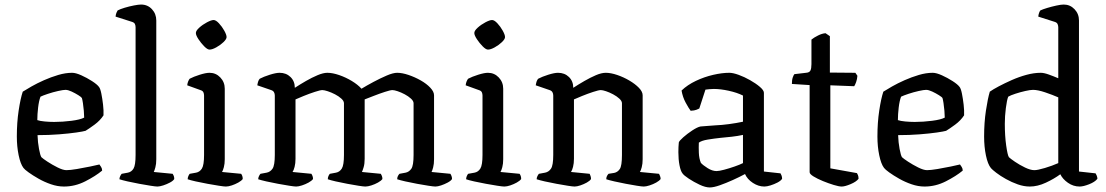

<svg xmlns="http://www.w3.org/2000/svg" viewBox="-20 -820 4862 844"><path d="M261 0Q233 0 204 -10Q175 -20 149.5 -34.5Q124 -49 106 -62Q88 -75 83 -82Q70 -99 62 -137.5Q54 -176 54 -220Q54 -281 62 -334Q70 -387 80 -417Q94 -426 118.5 -440Q143 -454 173.5 -467.5Q204 -481 236 -490.5Q268 -500 297 -500Q313 -500 337.5 -489Q362 -478 384.5 -463.5Q407 -449 415 -438Q421 -431 425.5 -408.5Q430 -386 433 -360Q436 -334 435 -313Q420 -290 395.5 -272Q371 -254 356 -245Q346 -242 315 -237.5Q284 -233 239.5 -229.5Q195 -226 145 -226Q146 -194 151.5 -165Q157 -136 162 -129Q168 -123 188.5 -109.5Q209 -96 233 -84Q257 -72 272 -72Q288 -72 318 -77Q348 -82 376.5 -88Q405 -94 417 -97Q420 -93 424.5 -86Q429 -79 429 -70Q400 -46 355 -23Q310 0 261 0ZM218 -284Q255 -284 294 -289Q333 -294 350 -303Q350 -315 348.5 -333Q347 -351 344.5 -367Q342 -383 340 -389Q338 -393 324.5 -401.5Q311 -410 295 -417.5Q279 -425 268 -425Q258 -425 235.5 -420Q213 -415 190.5 -407.5Q168 -400 158 -395Q151 -377 147.5 -347Q144 -317 144 -292Q155 -288 176.5 -286Q198 -284 218 -284Z M672 0Q664 0 642 -3.5Q620 -7 592.5 -12Q565 -17 541 -22.5Q517 -28 505 -32Q505 -39 508.5 -46Q512 -53 515 -56L542 -61Q558 -64 567 -79Q576 -94 576 -139V-700Q576 -708 573 -714.5Q570 -721 560 -724L488 -747Q489 -757 492 -764Q495 -771 497 -774Q508 -780 528 -786Q548 -792 568.5 -796Q589 -800 600 -800Q629 -800 648 -779.5Q667 -759 667 -730V-120Q667 -99 663 -84.5Q659 -70 656 -64L739 -56Q741 -53 743.5 -47.5Q746 -42 746 -33Q741 -25 727 -17.5Q713 -10 697.5 -5Q682 0 672 0Z M973 0Q965 0 942.5 -3.5Q920 -7 892.5 -12Q865 -17 840.5 -22.5Q816 -28 805 -32Q805 -39 808 -46Q811 -53 814 -56L842 -61Q858 -64 867.5 -79Q877 -94 877 -139V-400Q877 -408 874 -414.5Q871 -421 861 -424L803 -445Q804 -455 807.5 -463Q811 -471 814 -474Q831 -483 858 -491.5Q885 -500 901 -500Q929 -500 948.5 -479.5Q968 -459 968 -430V-120Q968 -100 964 -85Q960 -70 956 -64L1040 -56Q1043 -52 1045 -46.5Q1047 -41 1047 -33Q1041 -25 1027.5 -17.5Q1014 -10 999 -5Q984 0 973 0ZM901 -602Q892 -602 878 -616Q864 -630 852.5 -647.5Q841 -665 841 -675Q841 -685 856 -698.5Q871 -712 890 -722Q909 -732 919 -732Q929 -732 942.5 -717.5Q956 -703 966 -685Q976 -667 976 -657Q976 -648 962.5 -635Q949 -622 931 -612Q913 -602 901 -602Z M1282 0Q1274 0 1252 -3.5Q1230 -7 1202.5 -12Q1175 -17 1151 -22.5Q1127 -28 1115 -32Q1115 -39 1118.5 -46Q1122 -53 1125 -56L1152 -61Q1168 -64 1178 -78.5Q1188 -93 1188 -139V-400Q1188 -408 1184.5 -414.5Q1181 -421 1172 -424L1111 -445Q1113 -457 1115.5 -463.5Q1118 -470 1122 -474Q1139 -483 1166 -491.5Q1193 -500 1209 -500Q1238 -500 1257 -481.5Q1276 -463 1276 -434Q1299 -449 1325 -464Q1351 -479 1376 -489.5Q1401 -500 1419 -500Q1442 -500 1471 -490Q1500 -480 1526.5 -464Q1553 -448 1569 -430Q1592 -444 1622 -460Q1652 -476 1680 -488Q1708 -500 1726 -500Q1748 -500 1776 -490.5Q1804 -481 1829.5 -466.5Q1855 -452 1871.5 -434.5Q1888 -417 1888 -401V-120Q1888 -99 1884 -84Q1880 -69 1877 -64L1960 -56Q1962 -53 1964.5 -47Q1967 -41 1967 -33Q1962 -25 1948 -17.5Q1934 -10 1919 -5Q1904 0 1894 0Q1886 0 1863.5 -3.5Q1841 -7 1813.5 -12Q1786 -17 1762 -22.5Q1738 -28 1726 -32Q1726 -41 1729.5 -47Q1733 -53 1736 -56L1763 -61Q1778 -64 1788 -78Q1798 -92 1798 -139V-366Q1798 -376 1786.5 -386.5Q1775 -397 1759 -405.5Q1743 -414 1728 -419Q1713 -424 1705 -424Q1696 -424 1671.5 -416Q1647 -408 1621.5 -398Q1596 -388 1583 -383V-122Q1583 -100 1578.5 -85Q1574 -70 1571 -64L1654 -56Q1656 -53 1658.5 -47Q1661 -41 1661 -33Q1655 -25 1641.5 -17.5Q1628 -10 1612.5 -5Q1597 0 1586 0Q1578 0 1556 -3.5Q1534 -7 1507 -12Q1480 -17 1456 -22.5Q1432 -28 1421 -32Q1421 -40 1424 -46.5Q1427 -53 1430 -56L1457 -61Q1473 -64 1482.5 -79Q1492 -94 1492 -139V-366Q1492 -376 1480.5 -386.5Q1469 -397 1452.5 -405.5Q1436 -414 1420.5 -419Q1405 -424 1397 -424Q1388 -424 1363.5 -416Q1339 -408 1314.5 -398Q1290 -388 1279 -383V-122Q1279 -102 1275 -86.5Q1271 -71 1266 -64L1349 -56Q1351 -53 1353.5 -47Q1356 -41 1356 -33Q1350 -25 1336.5 -17.5Q1323 -10 1307.5 -5Q1292 0 1282 0Z M2197 0Q2189 0 2166.5 -3.5Q2144 -7 2116.5 -12Q2089 -17 2064.5 -22.5Q2040 -28 2029 -32Q2029 -39 2032 -46Q2035 -53 2038 -56L2066 -61Q2082 -64 2091.5 -79Q2101 -94 2101 -139V-400Q2101 -408 2098 -414.5Q2095 -421 2085 -424L2027 -445Q2028 -455 2031.5 -463Q2035 -471 2038 -474Q2055 -483 2082 -491.5Q2109 -500 2125 -500Q2153 -500 2172.5 -479.5Q2192 -459 2192 -430V-120Q2192 -100 2188 -85Q2184 -70 2180 -64L2264 -56Q2267 -52 2269 -46.5Q2271 -41 2271 -33Q2265 -25 2251.5 -17.5Q2238 -10 2223 -5Q2208 0 2197 0ZM2125 -602Q2116 -602 2102 -616Q2088 -630 2076.5 -647.5Q2065 -665 2065 -675Q2065 -685 2080 -698.5Q2095 -712 2114 -722Q2133 -732 2143 -732Q2153 -732 2166.5 -717.5Q2180 -703 2190 -685Q2200 -667 2200 -657Q2200 -648 2186.5 -635Q2173 -622 2155 -612Q2137 -602 2125 -602Z M2506 0Q2498 0 2476 -3.5Q2454 -7 2426.5 -12Q2399 -17 2375 -22.5Q2351 -28 2339 -32Q2339 -39 2342.5 -46Q2346 -53 2349 -56L2376 -61Q2392 -64 2402 -78.5Q2412 -93 2412 -139V-400Q2412 -408 2408.5 -414.5Q2405 -421 2396 -424L2335 -445Q2337 -457 2339.5 -463.5Q2342 -470 2346 -474Q2363 -483 2390 -491.5Q2417 -500 2433 -500Q2462 -500 2481 -481.5Q2500 -463 2500 -434Q2523 -449 2549 -464Q2575 -479 2599.5 -489.5Q2624 -500 2643 -500Q2665 -500 2693 -490.5Q2721 -481 2746.5 -466Q2772 -451 2788.5 -434Q2805 -417 2805 -401V-120Q2805 -100 2801 -85Q2797 -70 2793 -64L2877 -56Q2879 -52 2881.5 -46Q2884 -40 2884 -33Q2878 -25 2864.5 -17.5Q2851 -10 2835.5 -5Q2820 0 2810 0Q2802 0 2780 -3.5Q2758 -7 2731.5 -12Q2705 -17 2681 -22.5Q2657 -28 2645 -32Q2645 -41 2648.5 -47Q2652 -53 2655 -56L2680 -60Q2695 -63 2704.5 -77Q2714 -91 2714 -139V-366Q2714 -376 2702.5 -386.5Q2691 -397 2675 -405.5Q2659 -414 2644 -419Q2629 -424 2621 -424Q2612 -424 2587.5 -416Q2563 -408 2538.5 -398Q2514 -388 2503 -383V-122Q2503 -102 2499 -86.5Q2495 -71 2490 -64L2572 -56Q2574 -52 2576 -46Q2578 -40 2578 -33Q2573 -25 2559.5 -17.5Q2546 -10 2531 -5Q2516 0 2506 0Z M3100 4Q3081 4 3055.5 -8Q3030 -20 3008 -34.5Q2986 -49 2980 -58Q2972 -68 2967 -93.5Q2962 -119 2962 -151Q2962 -175 2964 -194Q2966 -201 2983.5 -216.5Q3001 -232 3023 -246.5Q3045 -261 3059 -264Q3067 -265 3084.5 -266Q3102 -267 3124 -269Q3152 -270 3185 -274.5Q3218 -279 3246 -285V-400Q3220 -413 3183.5 -421Q3147 -429 3118 -429Q3108 -429 3098.5 -428Q3089 -427 3081 -426L3054 -343Q3050 -341 3041.5 -337.5Q3033 -334 3016 -333Q3007 -345 2994 -369Q2981 -393 2976 -422Q3002 -447 3039 -464.5Q3076 -482 3115 -491Q3154 -500 3186 -500Q3202 -500 3227 -491Q3252 -482 3277.5 -467.5Q3303 -453 3320.5 -438Q3338 -423 3338 -412V-66L3411 -58Q3413 -55 3415.5 -48.5Q3418 -42 3418 -34Q3412 -25 3397.5 -17.5Q3383 -10 3367 -5Q3351 0 3340 0Q3314 0 3289.5 -16Q3265 -32 3255 -55Q3231 -42 3201 -28.5Q3171 -15 3144 -5.5Q3117 4 3100 4ZM3130 -68Q3141 -68 3163.5 -74Q3186 -80 3209 -88Q3232 -96 3246 -103V-227Q3223 -222 3197 -219Q3171 -216 3147 -214Q3119 -211 3091.5 -206.5Q3064 -202 3052 -193Q3051 -174 3052 -148.5Q3053 -123 3061 -104Q3070 -94 3090.5 -81Q3111 -68 3130 -68Z M3680 0Q3668 0 3645 -7Q3622 -14 3597.5 -24Q3573 -34 3556 -44.5Q3539 -55 3539 -63V-446L3461 -451Q3461 -469 3465 -480Q3469 -491 3472 -494L3523 -500Q3538 -501 3542.5 -510Q3547 -519 3547 -538V-646Q3558 -655 3576 -664Q3594 -673 3609 -674L3628 -661V-501L3740 -500L3749 -487Q3748 -472 3743.5 -459.5Q3739 -447 3735 -441L3630 -445V-80L3747 -59Q3749 -56 3751.5 -50Q3754 -44 3754 -34Q3744 -21 3719 -10.5Q3694 0 3680 0Z M4044 0Q4016 0 3987 -10Q3958 -20 3932.5 -34.5Q3907 -49 3889 -62Q3871 -75 3866 -82Q3853 -99 3845 -137.5Q3837 -176 3837 -220Q3837 -281 3845 -334Q3853 -387 3863 -417Q3877 -426 3901.5 -440Q3926 -454 3956.5 -467.5Q3987 -481 4019 -490.5Q4051 -500 4080 -500Q4096 -500 4120.5 -489Q4145 -478 4167.5 -463.5Q4190 -449 4198 -438Q4204 -431 4208.5 -408.5Q4213 -386 4216 -360Q4219 -334 4218 -313Q4203 -290 4178.5 -272Q4154 -254 4139 -245Q4129 -242 4098 -237.5Q4067 -233 4022.5 -229.5Q3978 -226 3928 -226Q3929 -194 3934.5 -165Q3940 -136 3945 -129Q3951 -123 3971.5 -109.5Q3992 -96 4016 -84Q4040 -72 4055 -72Q4071 -72 4101 -77Q4131 -82 4159.5 -88Q4188 -94 4200 -97Q4203 -93 4207.5 -86Q4212 -79 4212 -70Q4183 -46 4138 -23Q4093 0 4044 0ZM4001 -284Q4038 -284 4077 -289Q4116 -294 4133 -303Q4133 -315 4131.5 -333Q4130 -351 4127.5 -367Q4125 -383 4123 -389Q4121 -393 4107.5 -401.5Q4094 -410 4078 -417.5Q4062 -425 4051 -425Q4041 -425 4018.5 -420Q3996 -415 3973.5 -407.5Q3951 -400 3941 -395Q3934 -377 3930.5 -347Q3927 -317 3927 -292Q3938 -288 3959.5 -286Q3981 -284 4001 -284Z M4507 0Q4481 0 4454 -9.5Q4427 -19 4402 -33Q4377 -47 4359.5 -60.5Q4342 -74 4336 -81Q4322 -98 4314 -136.5Q4306 -175 4306 -220Q4306 -281 4314 -334Q4322 -387 4331 -417Q4345 -427 4370.5 -440.5Q4396 -454 4427.5 -468Q4459 -482 4492 -491Q4525 -500 4555 -500Q4569 -500 4590 -492.5Q4611 -485 4632 -476V-700Q4632 -707 4629 -714Q4626 -721 4616 -724L4544 -747Q4545 -756 4547.5 -763Q4550 -770 4553 -774Q4563 -779 4583 -785Q4603 -791 4623.5 -795.5Q4644 -800 4656 -800Q4684 -800 4703.5 -779.5Q4723 -759 4723 -730V-66L4796 -58Q4798 -55 4801 -48Q4804 -41 4804 -34Q4793 -20 4767.5 -10Q4742 0 4726 0Q4698 0 4674.5 -16.5Q4651 -33 4641 -54Q4614 -34 4577.5 -17Q4541 0 4507 0ZM4527 -72Q4541 -72 4573 -81.5Q4605 -91 4632 -103V-392Q4607 -403 4574.5 -414Q4542 -425 4521 -425Q4509 -425 4487 -420Q4465 -415 4443.5 -408Q4422 -401 4412 -395Q4406 -380 4401.5 -344.5Q4397 -309 4397 -276Q4397 -223 4403 -180.5Q4409 -138 4415 -129Q4421 -123 4441.5 -109Q4462 -95 4486 -83.5Q4510 -72 4527 -72Z"/></svg>

Font: Texturina
Style: Regular
Weight: 400
Designer: Guillermo Torres Carreño
Foundry: Omnibus-Type
Version: Version 1.002; ttfautohint (v1.8.3)